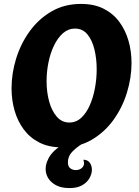

<svg xmlns="http://www.w3.org/2000/svg" viewBox="-20 -746 712 981"><path d="M297 7Q230 7 181.5 -17.5Q133 -42 101.5 -84.5Q70 -127 54.5 -181Q39 -235 39 -295Q39 -371 62.5 -447Q86 -523 131.5 -586Q177 -649 243 -687.5Q309 -726 394 -726Q461 -726 509.5 -701.5Q558 -677 589.5 -634.5Q621 -592 636.5 -538Q652 -484 652 -424Q652 -349 628.5 -272.5Q605 -196 559.5 -133Q514 -70 448 -31.5Q382 7 297 7ZM334 -120Q369 -120 395 -144Q421 -168 438.5 -207.5Q456 -247 465 -295Q474 -343 474 -392Q474 -446 462.5 -493.5Q451 -541 426.5 -570.5Q402 -600 363 -600Q329 -600 302 -576.5Q275 -553 256 -513.5Q237 -474 227.5 -426.5Q218 -379 218 -331Q218 -276 231 -228Q244 -180 270 -150Q296 -120 334 -120ZM335 215Q285 215 253.5 192.5Q222 170 215 135Q208 100 229 61Q250 22 305 -10H398Q370 8 348.5 30Q327 52 327 84Q327 107 342 116Q357 125 375 122.5Q393 120 403.5 106.5Q414 93 406 71L408 70Q429 71 439.5 86.5Q450 102 449.5 123Q449 144 436.5 165.5Q424 187 399 201Q374 215 335 215Z"/></svg>

Font: Agbalumo
Style: Regular
Weight: 400
Designer: Raphael Alegbeleye
Foundry: Sorkin Type Co.
Version: Version 1.000; ttfautohint (v1.8.4)